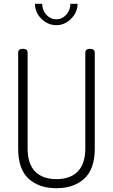

<svg xmlns="http://www.w3.org/2000/svg" viewBox="-20 -989 597 1015"><path d="M76 -204V-710Q76 -731 101 -731Q126 -731 126 -710V-204Q126 -123 165.5 -82.5Q205 -42 278 -42Q351 -42 391 -82.5Q431 -123 431 -204V-710Q431 -731 456 -731Q481 -731 481 -710V-204Q481 -95 425.5 -44.5Q370 6 278 6Q186 6 131 -44.5Q76 -95 76 -204ZM165 -969H203Q203 -935 225 -911Q247 -887 278 -887Q308 -887 330 -911Q352 -935 352 -969H390Q390 -924 356 -890Q322 -856 278 -856Q233 -856 199 -889.5Q165 -923 165 -969Z"/></svg>

Font: Terminal Dosis
Style: Light
Weight: 300
Designer: EdgarTolentino, PabloImpallari, IginoMarini
Foundry: EdgarTolentino, PabloImpallari, IginoMarini
Version: Version 1.006